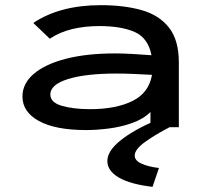

<svg xmlns="http://www.w3.org/2000/svg" viewBox="-20 -493 790 744"><path d="M314 11Q195 11 131 -24Q67 -59 67 -119Q67 -169 110.5 -206.5Q154 -244 234.5 -265Q315 -286 426 -286Q454 -286 491.5 -284Q529 -282 567 -279Q554 -346 502 -369Q450 -392 365 -392Q309 -392 260.5 -380.5Q212 -369 173 -343L109 -404Q212 -473 371 -473Q460 -473 528 -454Q596 -435 634.5 -386.5Q673 -338 673 -251V0H563V-59Q536 -32 492.5 -16.5Q449 -1 401.5 5Q354 11 314 11ZM175 -127Q175 -96 219.5 -83Q264 -70 329 -70Q429 -70 493 -101.5Q557 -133 569 -203Q535 -205 497.5 -206.5Q460 -208 432 -208Q311 -208 243 -186.5Q175 -165 175 -127ZM596 158 571 231Q485 221 440.5 195Q396 169 396 131Q396 92 446.5 51.5Q497 11 583 -26L637 0Q581 29 541.5 57.5Q502 86 502 110Q502 129 528 141Q554 153 596 158Z"/></svg>

Font: Inconsolata ExtraExpanded SemiBold
Style: Regular
Weight: 600
Width: 8
Monospace: yes
Designer: Raph Levien, Cyreal, Brenton Simpson
Foundry: Raph Levien, Cyreal, Google
Version: Version 3.001; ttfautohint (v1.8.2.53-6de2)